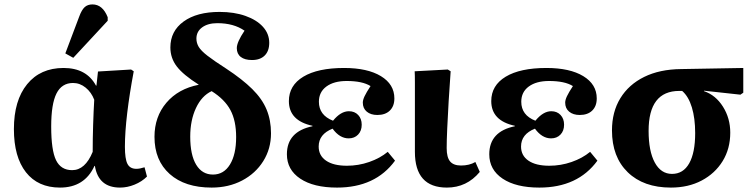

<svg xmlns="http://www.w3.org/2000/svg" viewBox="-20 -836 3425 870"><path d="M252 14Q152 14 97.5 -55.5Q43 -125 43 -251Q43 -381 103 -454.5Q163 -528 268 -528Q372 -528 415 -448H417L424 -512L574 -521L586 -513Q567 -412 556.5 -324.5Q546 -237 546 -171Q546 -116 557.5 -93.5Q569 -71 598 -71Q613 -71 635 -78L646 -36Q623 -13 590 0.5Q557 14 524 14Q426 14 410 -84H408Q363 14 252 14ZM307 -65Q366 -65 400 -148Q400 -208 402 -270.5Q404 -333 407 -384Q394 -418 368 -439Q342 -460 311 -460Q260 -460 236 -412.5Q212 -365 212 -263Q212 -155 234 -110Q256 -65 307 -65ZM312 -574 276 -594 339 -761Q350 -791 363.5 -803.5Q377 -816 399 -816Q445 -816 468 -758V-742Z M939 14Q818 14 749 -47.5Q680 -109 680 -216Q680 -307 734 -370.5Q788 -434 881 -452Q810 -497 781 -535Q752 -573 752 -621Q752 -695 812 -738.5Q872 -782 975 -782Q1041 -782 1092 -764Q1143 -746 1171.5 -714.5Q1200 -683 1200 -642Q1200 -605 1179.5 -584.5Q1159 -564 1122 -564Q1089 -564 1071 -578Q1053 -592 1053 -618Q1053 -645 1088 -697Q1039 -731 965 -731Q922 -731 896 -712Q870 -693 870 -661Q870 -641 880.5 -623.5Q891 -606 920 -583.5Q949 -561 1005 -525Q1078 -477 1123 -432.5Q1168 -388 1188 -339.5Q1208 -291 1208 -232Q1208 -162 1173 -106Q1138 -50 1077 -18Q1016 14 939 14ZM945 -45Q994 -45 1022 -90.5Q1050 -136 1050 -215Q1050 -289 1024 -337.5Q998 -386 939 -423Q894 -402 868 -346.5Q842 -291 842 -217Q842 -134 869 -89.5Q896 -45 945 -45Z M1507 14Q1401 14 1340.5 -26.5Q1280 -67 1280 -137Q1280 -240 1396 -264V-266Q1289 -289 1289 -378Q1289 -449 1354.5 -488.5Q1420 -528 1539 -528Q1645 -528 1706 -491Q1767 -454 1767 -390Q1767 -355 1746.5 -335Q1726 -315 1690 -315Q1660 -315 1642 -330Q1624 -345 1624 -371Q1624 -383 1632 -400Q1640 -417 1659 -446Q1622 -469 1551 -469Q1493 -469 1459 -444Q1425 -419 1425 -375Q1425 -314 1489 -289Q1524 -332 1561 -332Q1587 -332 1603 -315Q1619 -298 1619 -271Q1619 -243 1602.5 -226Q1586 -209 1560 -209Q1519 -209 1487 -253Q1424 -228 1424 -172Q1424 -131 1457.5 -108Q1491 -85 1552 -85Q1604 -85 1653 -102Q1702 -119 1737 -148L1770 -108Q1681 14 1507 14Z M2005 14Q1860 14 1860 -148Q1860 -171 1860 -210Q1860 -249 1860 -294.5Q1860 -340 1860 -384Q1860 -428 1860 -462.5Q1860 -497 1859 -513L2009 -521L2022 -513Q2017 -445 2013 -377.5Q2009 -310 2006.5 -254Q2004 -198 2004 -165Q2004 -123 2019.5 -104.5Q2035 -86 2069 -86Q2107 -86 2134 -102L2154 -57Q2095 14 2005 14Z M2424 14Q2318 14 2257.5 -26.5Q2197 -67 2197 -137Q2197 -240 2313 -264V-266Q2206 -289 2206 -378Q2206 -449 2271.5 -488.5Q2337 -528 2456 -528Q2562 -528 2623 -491Q2684 -454 2684 -390Q2684 -355 2663.5 -335Q2643 -315 2607 -315Q2577 -315 2559 -330Q2541 -345 2541 -371Q2541 -383 2549 -400Q2557 -417 2576 -446Q2539 -469 2468 -469Q2410 -469 2376 -444Q2342 -419 2342 -375Q2342 -314 2406 -289Q2441 -332 2478 -332Q2504 -332 2520 -315Q2536 -298 2536 -271Q2536 -243 2519.5 -226Q2503 -209 2477 -209Q2436 -209 2404 -253Q2341 -228 2341 -172Q2341 -131 2374.5 -108Q2408 -85 2469 -85Q2521 -85 2570 -102Q2619 -119 2654 -148L2687 -108Q2598 14 2424 14Z M3020 14Q2896 14 2824.5 -55.5Q2753 -125 2753 -245Q2753 -329 2791 -391Q2829 -453 2899 -487.5Q2969 -522 3066 -523L3348 -528V-416L3335 -407L3170 -425V-423Q3223 -405 3256 -352.5Q3289 -300 3289 -235Q3289 -162 3254.5 -106Q3220 -50 3159.5 -18Q3099 14 3020 14ZM3025 -48Q3076 -48 3103 -96Q3130 -144 3130 -233Q3130 -300 3115 -349.5Q3100 -399 3071 -424H3058Q2919 -424 2919 -243Q2919 -151 2947 -99.5Q2975 -48 3025 -48Z"/></svg>

Font: Literata 36pt
Style: Bold
Weight: 700
Designer: Latin by Veronika Burian and Jose Scaglione. Greek by Irene Vlachou. Cyrillic by Vera Evstafieva.
Foundry: TypeTogether
Version: Version 3.002